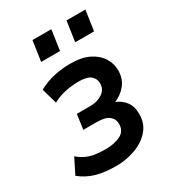

<svg xmlns="http://www.w3.org/2000/svg" viewBox="-184 -796 811 899"><g transform="rotate(-30 221.5 -346.5)"><path d="M180 7Q118 7 73 -5.5Q28 -18 -11 -49L30 -131Q50 -114 71 -104Q92 -94 117 -90Q142 -86 173 -86Q223 -86 255.5 -102.5Q288 -119 288 -157Q288 -184 268 -200.5Q248 -217 201 -217H129L140 -297H213Q252 -297 279 -315.5Q306 -334 306 -366Q306 -392 287 -408Q268 -424 222 -424Q187 -424 150.5 -416.5Q114 -409 82 -391L58 -475Q102 -498 144 -507Q186 -516 230 -516Q292 -516 331.5 -496Q371 -476 390.5 -444.5Q410 -413 410 -377Q410 -332 385 -301Q360 -270 323 -255Q354 -244 374 -217Q394 -190 393 -149Q393 -98 361.5 -63Q330 -28 281 -10.5Q232 7 180 7ZM301 -591 317 -700H419L403 -591ZM117 -591 133 -700H235L219 -591Z"/></g></svg>

Font: Finlandica Medium
Style: Italic
Weight: 500
Italic angle: -8°
Designer: Niklas Ekholm, Juho Hiilivirta, Jaakko Suomalainen
Foundry: Helsinki Type Studio
Version: Version 1.063